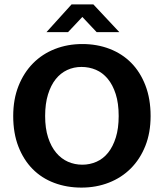

<svg xmlns="http://www.w3.org/2000/svg" viewBox="-20 -841 744 872"><path d="M354 -641Q421 -641 478 -619Q535 -597 576 -555.5Q617 -514 640.5 -453Q664 -392 664 -314Q664 -238 640 -178Q616 -118 574 -76Q532 -34 474.5 -11.5Q417 11 350 11Q283 11 226 -10.5Q169 -32 128 -73.5Q87 -115 63.5 -175.5Q40 -236 40 -314Q40 -390 64 -450.5Q88 -511 130 -553.5Q172 -596 229.5 -618.5Q287 -641 354 -641ZM185 -314Q185 -258 198.5 -216.5Q212 -175 235 -147.5Q258 -120 288.5 -106.5Q319 -93 354 -93Q388 -93 418.5 -106.5Q449 -120 471 -147.5Q493 -175 506 -216.5Q519 -258 519 -314Q519 -372 505.5 -414Q492 -456 469 -483.5Q446 -511 415.5 -524Q385 -537 350 -537Q315 -537 285 -523Q255 -509 233 -481.5Q211 -454 198 -412Q185 -370 185 -314ZM305 -821H404L522 -695H419L354 -764L289 -695H191Z"/></svg>

Font: Mukta Mahee
Style: Bold
Weight: 700
Designer: Shuchita Grover, Noopur Datye, Girish Dalvi, Yashodeep Gholap
Foundry: Ek Type
Version: Version 2.538;PS 1.000;hotconv 16.6.51;makeotf.lib2.5.65220;